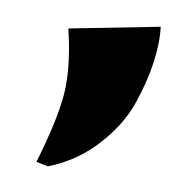

<svg xmlns="http://www.w3.org/2000/svg" viewBox="-31 -745 281 276"><g transform="rotate(5 110.0 -607.0)"><path d="M47 -500 30 -505Q56 -571 61.5 -608.5Q67 -646 59 -700L191 -714Q192 -692 185.5 -663Q179 -634 164.5 -601.5Q150 -569 119 -540.5Q88 -512 47 -500Z"/></g></svg>

Font: Cinzel Decorative Black
Style: Regular
Weight: 900
Designer: Natanael Gama
Version: Version 1.001;PS 001.001;hotconv 1.0.56;makeotf.lib2.0.21325